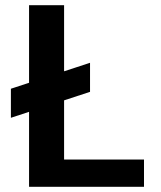

<svg xmlns="http://www.w3.org/2000/svg" viewBox="-20 -720 622 740"><path d="M22 -266V-378L327 -478V-366ZM92 0V-700H227V-105H535V0Z"/></svg>

Font: DM Sans 17pt
Style: Bold
Weight: 700
Version: Version 4.004;gftools[0.9.30]